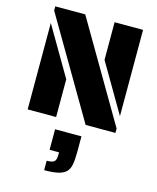

<svg xmlns="http://www.w3.org/2000/svg" viewBox="-147 -787 1010 1238"><g transform="rotate(15 358.0 -168.5)"><path d="M65 -660V-688H265L651 -29V0H452ZM461 -437V-688H651V-112ZM65 -577 255 -252V0H65ZM269 288Q309 288 321 275Q327 268 329.5 257Q332 246 332 228V215H269V78H445V180Q445 234 439 265.5Q433 297 416 315Q398 334 363.5 342.5Q329 351 269 351Z"/></g></svg>

Font: Saira Stencil
Style: Regular
Weight: 400
Designer: Hector Gatti with collaboration of the Omnibus-Type team
Foundry: Omnibus-Type
Version: Version 1.003